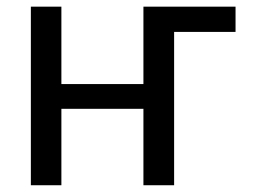

<svg xmlns="http://www.w3.org/2000/svg" viewBox="-20 -548 753 568"><path d="M676.8 -528.3V-453.6H449.2V-528.3ZM422.4 -299.3V-226.1H142.6V-299.3ZM161.6 -528.3V0H71.3V-528.3ZM495.1 -528.3V0H404.3V-528.3Z"/></svg>

Font: RobotoDEMO
Style: Regular
Weight: 400
Designer: Christian Robertson
Foundry: Google
Version: Version 2.136